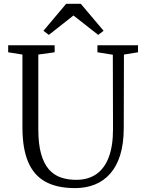

<svg xmlns="http://www.w3.org/2000/svg" viewBox="-20 -981 762 1010"><path d="M375 8.5Q280 8.5 218.8 -25.2Q157.5 -59 127.8 -129.8Q98 -200.5 98 -311V-694L23 -706V-743H267.5V-706L181.5 -694V-303Q181.5 -224 196 -172.2Q210.5 -120.5 237 -90.2Q263.5 -60 300 -47.5Q336.5 -35 380.5 -35Q443.5 -35 486.8 -65Q530 -95 552.2 -154.2Q574.5 -213.5 574.5 -301L573.5 -693L492.5 -706V-743H706V-706L632 -694L631 -305Q630.5 -223.5 612 -164.5Q593.5 -105.5 559.2 -67Q525 -28.5 478.2 -10Q431.5 8.5 375 8.5ZM237 -797.5 208.5 -819 328 -961H405L525 -819L496.5 -797.5L366.5 -899.5Z"/></svg>

Font: Merriweather 48pt Light
Style: Regular
Weight: 300
Version: Version 2.100